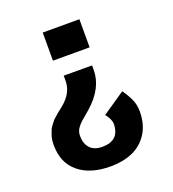

<svg xmlns="http://www.w3.org/2000/svg" viewBox="-122 -589 763 846"><g transform="rotate(-20 259.0 -166.5)"><path d="M345.2 -362.8 173.3 -362.8V-494.6L345.2 -494.6ZM253.9 162.1Q158.7 162.1 104 116.7Q49.3 71.3 49.3 -10.7Q49.3 -24.4 50.8 -36.3Q52.2 -48.3 56.4 -59.3Q60.5 -70.3 63.5 -78.3Q66.4 -86.4 74.2 -96.2Q82 -105.9 85.2 -110.8Q88.4 -115.7 99.1 -125Q109.9 -134.3 112.5 -136.7Q115.2 -139.1 127.7 -148.9Q140.1 -158.7 141.6 -160.1Q195.3 -203.6 195.3 -260.7V-284.6L328.1 -284.2V-262.7Q328.1 -178.7 246.6 -106.4Q239.3 -99.6 224.1 -87.1Q209 -74.7 202.4 -68.6Q195.8 -62.5 187.3 -52.2Q178.7 -42 175.3 -31.7Q171.9 -21.5 171.9 -9.3Q171.9 25.9 191.2 47.1Q210.4 68.4 249 68.4Q328.6 68.4 330.1 -8.8Q330.1 -31.2 307.6 -59.1L414.1 -131.8Q434.1 -103.5 445.3 -78.1Q456.5 -52.7 456.5 -22.5Q456.5 38.6 429 81.1Q401.4 123.5 356.4 142.8Q311.5 162.1 253.9 162.1Z"/></g></svg>

Font: Fantasque Sans Mono
Style: Bold
Weight: 700
Monospace: yes
Designer: Jany Belluz
Version: Version 1.8.0 ; ttfautohint (v1.8.2)